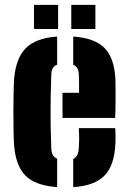

<svg xmlns="http://www.w3.org/2000/svg" viewBox="-20 -759 524 788"><path d="M37.5 -168Q36 -191.5 35.5 -228.5Q35 -265.5 35 -305.8Q35 -346 35.8 -379.8Q36.5 -413.5 37.5 -430Q44 -519 85.5 -561Q127 -603 214.5 -609V-493.5Q202 -489 196.5 -479Q191 -469 190.5 -453Q189 -407.5 188.2 -369.8Q187.5 -332 187.5 -297.5Q187.5 -263 188.2 -227.8Q189 -192.5 190.5 -151Q191 -134 196.5 -123.5Q202 -113 214.5 -107.5V9Q123 2.5 83 -39.8Q43 -82 37.5 -168ZM280.5 9V-107Q292 -112.5 297.2 -123.2Q302.5 -134 303.5 -152Q304.5 -167 304.8 -185.5Q305 -204 303.5 -233H452.5Q453.5 -227 454 -205.8Q454.5 -184.5 453.5 -168Q449.5 -80.5 409 -38.5Q368.5 3.5 280.5 9ZM236.5 -275V-378H304.5Q304.5 -395 304.5 -410.5Q304.5 -426 304.2 -437.2Q304 -448.5 303.5 -453Q303 -469 297.5 -478.5Q292 -488 280.5 -493V-609Q368.5 -603 408.8 -562.2Q449 -521.5 453.5 -436Q454 -424 454.2 -396.5Q454.5 -369 454.2 -336Q454 -303 452.5 -275ZM272.5 -640V-739H371.5V-640ZM119.5 -640V-739H218.5V-640Z"/></svg>

Font: Big Shoulders Stencil Text Thin Black
Style: Regular
Weight: 900
Version: Version 2.001